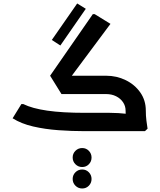

<svg xmlns="http://www.w3.org/2000/svg" viewBox="-20 -746 911 1092"><path d="M359 -275.7 265 -315.3 508 -665.7H518.3L608.3 -610.3ZM463.3 0Q389 0 312.5 -5.5Q236 -11 168.3 -26.7Q100.7 -42.3 51.7 -73.3L101.7 -154.3H112Q163.3 -129 249 -116.7Q334.7 -104.3 463.3 -104.3H544V0ZM544 0V-104.3H603.3Q628.3 -104.3 652.8 -102.8Q677.3 -101.3 693.3 -99.3Q709.3 -97.3 709.3 -97.3V0ZM694.3 -117Q694.3 -143 679.8 -164.5Q665.3 -186 640.3 -198.5Q615.3 -211 583.3 -211H459.7V-222L471.7 -315.3H583.3Q643.7 -315.3 695.2 -290Q746.7 -264.7 778 -220Q809.3 -175.3 809.3 -117ZM705.3 0Q701.3 -27 697.8 -57Q694.3 -87 694.3 -117H809.3Q809.3 -87.3 812.7 -60.3Q816 -33.3 819.3 -14L804.3 0ZM329.7 -211 265 -315.3H570V-211ZM323.3 -487.3 274.7 -518.7 419 -726.3 468 -696ZM500.7 272.1Q500.7 294.7 485.3 310.3Q470 326 447.5 326Q424.9 326 409.1 310.2Q393.3 294.4 393.3 271.9Q393.3 249.3 409.1 233.7Q424.9 218 447.5 218Q470 218 485.3 233.8Q500.7 249.6 500.7 272.1ZM500.7 150.1Q500.7 172.7 485.3 188.3Q470 204 447.5 204Q424.9 204 409.1 188.2Q393.3 172.4 393.3 149.9Q393.3 127.3 409.1 111.7Q424.9 96 447.5 96Q470 96 485.3 111.8Q500.7 127.6 500.7 150.1Z"/></svg>

Font: Fustat
Style: Regular
Weight: 400
Designer: Mohamed Gaber, Khaled Hosny, Laura Garcia Mut
Foundry: Kief Type Foundry, Alif Type Foundry, Hard Type Foundry
Version: Version 1.007